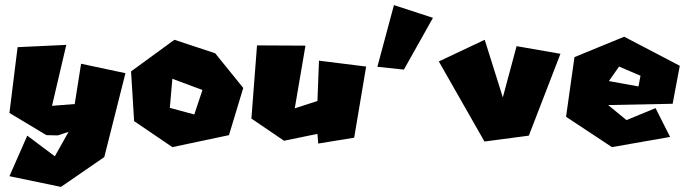

<svg xmlns="http://www.w3.org/2000/svg" viewBox="-20 -577 2708 753"><path d="M49 -392 17 -134 162 -47 207 -46 249 -60 195 36 87 -45 17 114 219 156 389 39 472 -290 298 -327 273 -169 184 -162 240 -401Z M742 -128 646 -154 656 -268 774 -224ZM494 -297 506 -102 656 0 878 -47 934 -232 824 -368 664 -421Z M988 -399 966 -112 1094 -25 1225 -52 1228 -14 1369 -37 1416 -316 1231 -339 1225 -181 1136 -152 1178 -398Z M1460 -315 1525 -557 1678 -507 1564 -304Z M1701 -336 1881 -421 1952 -195 2006 -396 2178 -366 2054 -45 1880 -22Z M2408 -316 2368 -259 2484 -238 2492 -280ZM2233 -353 2428 -433 2646 -319 2618 -170 2365 -165 2437 -106 2551 -153 2608 -40 2380 0 2200 -119Z"/></svg>

Font: Super Mario
Style: Regular
Weight: 400
Version: Version 1.0